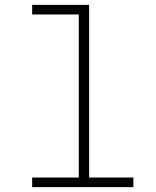

<svg xmlns="http://www.w3.org/2000/svg" viewBox="-20 -770 640 790"><path d="M112.3 -750V-710.4H304.2V-39.6H112.3V0H528.8V-39.6H346.7V-750Z"/></svg>

Font: Roboto Mono ExtraLight
Style: Regular
Weight: 250
Monospace: yes
Designer: Google
Version: Version 3.000